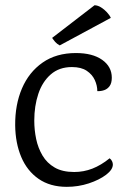

<svg xmlns="http://www.w3.org/2000/svg" viewBox="-20 -710 492 745"><path d="M274.5 -504.2Q339.2 -504.2 376.5 -477.8Q413.8 -451.3 413.8 -408.6Q413.8 -387.8 405.6 -376.4Q397.5 -364.9 384.9 -360.4Q372.3 -355.9 357.6 -356.3Q357.6 -378.1 347.8 -399.5Q338.1 -420.8 316.6 -435.3Q295.1 -449.8 258.9 -449.8Q209.7 -449.8 177 -421.3Q144.3 -392.8 128.7 -345.8Q113 -298.8 113 -242Q113 -205.4 120.4 -170.3Q127.8 -135.3 145.1 -106.2Q162.4 -77.1 192.3 -59.9Q222.1 -42.6 267.9 -42.6Q304.5 -42.6 338.4 -55.7Q372.2 -68.9 405.4 -95.8Q411.6 -91.2 414.7 -84.6Q417.9 -78 417.9 -71.6Q417.9 -51.8 391.6 -31.8Q365.3 -11.9 324.5 1.6Q283.6 15 239.1 15Q174.4 15 129.7 -16Q85.1 -47 62.4 -100.9Q39.7 -154.9 38.9 -223.6Q38.2 -303.5 65.2 -366.8Q92.3 -430.1 145.2 -467.1Q198.2 -504.2 274.5 -504.2ZM410 -640.7 211.7 -533.8Q200.8 -539.7 194 -547.5Q187.3 -555.4 182.3 -563L346.9 -689.7Q360 -689.1 372.3 -681.3Q384.5 -673.6 394.7 -662.6Q405 -651.7 410 -640.7Z"/></svg>

Font: Karma Variable Light
Style: Regular
Weight: 300
Designer: Joana Correia
Foundry: Indian Type Foundry
Version: Version 3.000